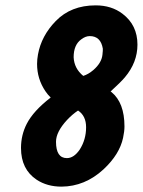

<svg xmlns="http://www.w3.org/2000/svg" viewBox="-20 -694 538 723"><path d="M293.5 -408.2Q312.5 -414.1 331.5 -430.2Q362.3 -457 365.7 -487.3Q367.7 -505.4 367.2 -510.7Q359.4 -558.1 317.9 -558.1Q302.2 -558.1 286.1 -545.9Q257.3 -525.4 257.3 -478.5Q259.3 -436 293.5 -408.2ZM273.9 -277.8Q252 -263.2 232.4 -242.2Q190.9 -197.3 190.9 -160.2Q190.9 -98.6 231.9 -98.6Q258.3 -98.6 280.3 -130.9Q304.2 -168.5 304.2 -214.8Q304.2 -257.8 273.9 -277.8ZM170.9 -326.7Q160.2 -336.9 150.9 -350.6Q119.6 -397 119.6 -453.1Q119.6 -470.2 123 -488.8Q135.7 -559.1 189.9 -614.7Q247.1 -673.8 340.3 -673.8Q399.9 -673.8 441.4 -642.1Q497.6 -599.6 497.6 -525.9Q497.6 -459 450.2 -402.8Q434.6 -384.3 396.5 -349.6Q397.9 -348.6 399.9 -347.2Q448.7 -307.1 448.7 -217.8Q448.7 -199.7 443.4 -174.8Q430.2 -112.8 370.1 -56.6Q299.8 8.3 211.4 8.8Q157.7 8.8 118.2 -17.1Q59.1 -56.2 59.1 -136.7Q59.1 -185.5 80.6 -227.5Q105.5 -276.4 170.9 -326.7Z"/></svg>

Font: Allan
Style: Bold
Weight: 500
Italic angle: -14.3°
Version: Version 1.002